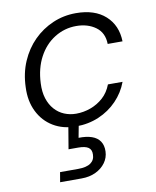

<svg xmlns="http://www.w3.org/2000/svg" viewBox="-86 -580 737 905"><g transform="rotate(-10 282.5 -128.0)"><path d="M248 12Q186 12 139.5 -16Q93 -44 68 -94.5Q43 -145 46 -211Q48 -278 72 -333.5Q96 -389 136 -429Q176 -469 228 -491.5Q280 -514 339 -514Q429 -514 480 -468Q531 -422 533 -345H462Q461 -399 423 -426.5Q385 -454 330 -454Q274 -454 226.5 -424.5Q179 -395 150.5 -341.5Q122 -288 119 -217Q117 -176 127 -144.5Q137 -113 156.5 -91Q176 -69 202.5 -58Q229 -47 259 -47Q295 -47 329 -59.5Q363 -72 389.5 -96Q416 -120 430 -157H500Q482 -108 445 -69.5Q408 -31 357.5 -9.5Q307 12 248 12ZM128 258 136 211H222Q263 211 283 196.5Q303 182 303 156Q304 133 289 122.5Q274 112 240 112H194L214 -7H264L250 67Q287 66 313 75Q339 84 352 103.5Q365 123 364 152Q363 182 345.5 206Q328 230 298.5 244Q269 258 231 258Z"/></g></svg>

Font: DM Sans 16pt Light
Style: Italic
Weight: 300
Italic angle: -10°
Version: Version 4.004;gftools[0.9.30]